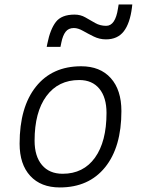

<svg xmlns="http://www.w3.org/2000/svg" viewBox="-20 -821 626 851"><path d="M245.1 9.8Q161.1 9.8 114 -41.5Q66.9 -92.8 66.9 -184.1Q66.9 -346.2 139.2 -436.8Q211.4 -527.3 339.8 -527.3Q423.8 -527.3 470.9 -474.9Q518.1 -422.4 518.1 -328.6Q518.1 -168.9 445.8 -79.6Q373.5 9.8 245.1 9.8ZM257.8 -50.8Q349.6 -50.8 400.9 -122.1Q452.1 -193.4 452.1 -320.3Q452.1 -389.2 420.4 -427.7Q388.7 -466.3 331.1 -466.3Q238.3 -466.3 185.8 -395.3Q133.3 -324.2 133.3 -197.3Q133.3 -128.4 166 -89.6Q198.7 -50.8 257.8 -50.8ZM187 -613.3 189.9 -627.9Q202.6 -691.4 227.8 -723.9Q252.9 -756.3 310.5 -756.3Q336.9 -756.3 358.4 -743.9Q379.9 -731.4 401.9 -719Q423.8 -706.5 450.7 -706.5Q491.2 -706.5 502.9 -783.2L505.9 -801.3H566.4L564.9 -788.1Q556.2 -717.8 528.6 -682.1Q501 -646.5 449.7 -646.5Q420.9 -646.5 395.3 -659.2Q369.6 -671.9 347.7 -684.3Q325.7 -696.8 307.6 -696.8Q283.7 -696.8 271 -680.4Q258.3 -664.1 252 -632.8L248 -613.3Z"/></svg>

Font: Cascadia Mono Light
Style: Italic
Weight: 300
Italic angle: -10°
Monospace: yes
Designer: Aaron Bell
Foundry: Saja Typeworks
Version: Version 2404.023; ttfautohint (v1.8.4)